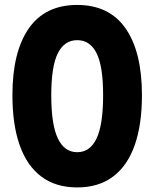

<svg xmlns="http://www.w3.org/2000/svg" viewBox="-20 -762 640 796"><path d="M300 15Q211 15 151.2 -30Q91.5 -75 61.5 -160.2Q31.5 -245.5 31.5 -367.5Q31.5 -546.5 99.2 -644Q167 -741.5 300 -741.5Q433 -741.5 500.8 -644Q568.5 -546.5 568.5 -367.5Q568.5 -245.5 538.5 -160.2Q508.5 -75 448.8 -30Q389 15 300 15ZM300 -131Q353.5 -131 380.5 -188.2Q407.5 -245.5 407.5 -367.5Q407.5 -487 380.5 -541.2Q353.5 -595.5 300 -595.5Q247 -595.5 219.8 -541.2Q192.5 -487 192.5 -367.5Q192.5 -245.5 219.8 -188.2Q247 -131 300 -131Z"/></svg>

Font: Spline Sans Mono
Style: Regular
Weight: 400
Monospace: yes
Designer: Eben Sorkin, Mirko Velimirovic
Foundry: Sorkin Type
Version: Version 1.004